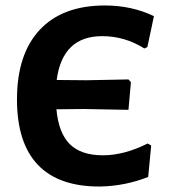

<svg xmlns="http://www.w3.org/2000/svg" viewBox="-20 -672 621 701"><path d="M449 -271 286 -274 186 -273Q194 -186 235 -145.5Q276 -105 356 -105Q433 -105 519 -148L532 -141L521 -26Q438 7 346 9Q195 10 118.5 -70Q42 -150 42 -309Q42 -474 125 -563Q208 -652 363 -652Q461 -652 542 -613L518 -500L507 -495Q436 -540 353 -540Q208 -540 187 -380L295 -379L449 -382L458 -372Z"/></svg>

Font: Alegreya Sans SC
Style: Bold
Weight: 700
Designer: Juan Pablo del Peral
Foundry: Huerta Tipografica
Version: Version 2.007